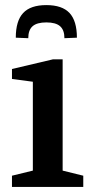

<svg xmlns="http://www.w3.org/2000/svg" viewBox="-20 -734 364 754"><path d="M162 -714Q224 -714 253 -683Q282 -652 282 -586L233 -584Q233 -616 216 -631Q199 -646 162 -646Q125 -646 108 -631Q91 -616 91 -584L42 -586Q42 -652 71 -683Q100 -714 162 -714ZM27 0V-44L109 -64V-413L27 -424V-463L188 -501H226V-64L307 -44V0Z"/></svg>

Font: Manuale SemiBold
Style: Regular
Weight: 600
Version: Version 1.002